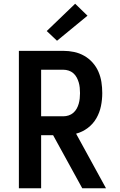

<svg xmlns="http://www.w3.org/2000/svg" viewBox="-20 -1007 640 1027"><path d="M81 0V-735H319Q348 -735 376.5 -729Q405 -723 430.5 -708.5Q456 -694 475.5 -672Q495 -650 506.5 -623.5Q518 -597 522.5 -568Q527 -539 527 -509Q527 -474 520 -439.5Q513 -405 495.5 -374.5Q478 -344 449.5 -322.5Q421 -301 387 -292L547 0H420L264 -284H200V0ZM200 -385H319Q333 -385 347 -389.5Q361 -394 372 -403.5Q383 -413 390 -425.5Q397 -438 401 -452Q405 -466 406.5 -480.5Q408 -495 408 -509Q408 -524 406.5 -538.5Q405 -553 401 -566.5Q397 -580 390 -593Q383 -606 372 -615.5Q361 -625 347 -629.5Q333 -634 319 -634H200ZM285 -789 230 -841 382 -987 448 -923Z"/></svg>

Font: Iosevka SS04 Extended
Style: Bold
Weight: 700
Width: 7
Monospace: yes
Designer: Belleve Invis
Foundry: Belleve Invis
Version: Version 19.0.0; ttfautohint (v1.8.4)